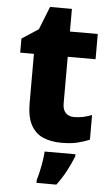

<svg xmlns="http://www.w3.org/2000/svg" viewBox="-59 -702 558 962"><g transform="rotate(5 219.5 -221.0)"><path d="M321 -124Q346 -124 367.5 -129Q389 -134 410 -142V-18Q382 -6 349 2Q316 10 269 10Q217 10 177.5 -6.5Q138 -23 115.5 -63.5Q93 -104 93 -176V-422H24V-493L107 -547L153 -663H263V-549H403V-422H263V-187Q263 -156 278.5 -140Q294 -124 321 -124ZM344 72Q329 109 310 145.5Q291 182 262 221H162V207Q168 187 174 160.5Q180 134 184 107.5Q188 81 189 61H344Z"/></g></svg>

Font: Noto Sans Syriac ExtraBold
Style: Regular
Weight: 800
Designer: Patrick Giasson and the Monotype Design Team
Foundry: Monotype Imaging Inc.
Version: Version 3.000; ttfautohint (v1.8.4.7-5d5b)